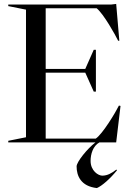

<svg xmlns="http://www.w3.org/2000/svg" viewBox="-20 -723 657 975"><path d="M22 0H465C424 31 369 99 369 122C369 169 390 223 472 232C498 221 539 185 574 142L571 138C545 158 526 168 501 169C479 170 440 144 440 94C440 60 452 18 485 0H570L592 -185L584 -187C568 -154 501 -42 466 -19H212V-354H413L456 -258H467V-470H456L413 -373H212V-681H471C507 -651 565 -547 580 -516H586L570 -703L545 -700H22V-692L112 -674V-26L22 -8Z"/></svg>

Font: Mazius Display
Style: Regular
Weight: 400
Designer: Alberto Casagrande & Collletttivo
Foundry: Collletttivo
Version: Version 2.000;Glyphs 3.2 (3217)